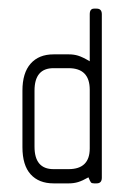

<svg xmlns="http://www.w3.org/2000/svg" viewBox="-20 -425 301 445"><path d="M204 0H198Q193 0 191 -2Q189 -4 185 -14Q171 -6 161 -3Q151 0 140 0H104Q70 0 51 -21Q32 -42 32 -84V-215Q32 -256 51 -277.5Q70 -299 104 -299H140Q151 -299 161 -296Q171 -293 188 -283V-392Q188 -405 198 -405H204Q216 -405 216 -392V-13Q216 0 204 0ZM188 -217Q188 -267 139 -267H104Q60 -267 60 -215V-85Q60 -33 104 -33H139Q188 -33 188 -81Z"/></svg>

Font: Chathura
Style: Regular
Weight: 400
Designer: Appaji Ambarisha Darbha
Foundry: Aditya Fonts
Version: Version 1.001 2016